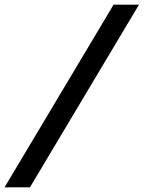

<svg xmlns="http://www.w3.org/2000/svg" viewBox="-54 -708 617 824"><path d="M74.5 96H-34.5L433.5 -688H542.5Z"/></svg>

Font: Lucymar Sans SemiBold
Style: Italic
Weight: 600
Italic angle: -10°
Foundry: The League of Moveable Type (original font) / Main changes by Cristiano Sobral with portions from Mirco Monsees
Version: Version 2.00;August 30, 2020;FontCreator 13.0.0.2681 64-bit